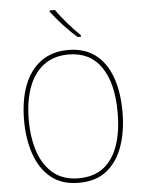

<svg xmlns="http://www.w3.org/2000/svg" viewBox="-62 -1000 790 1059"><g transform="rotate(-5 332.5 -470.5)"><path d="M605 -358Q605 -255 576.5 -171.5Q548 -88 488 -39Q428 10 332 10Q237 10 177 -39.5Q117 -89 88.5 -172.5Q60 -256 60 -359Q60 -471 92 -553.5Q124 -636 185.5 -680.5Q247 -725 336 -725Q425 -725 485 -680Q545 -635 575 -552.5Q605 -470 605 -358ZM86 -359Q86 -256 113.5 -178.5Q141 -101 195.5 -58Q250 -15 333 -15Q417 -15 471 -57Q525 -99 551.5 -176Q578 -253 578 -358Q578 -521 516 -610.5Q454 -700 336 -700Q252 -700 196.5 -657Q141 -614 113.5 -537.5Q86 -461 86 -359ZM283 -951Q307 -915 344 -873Q381 -831 413 -800V-792H394Q358 -823 318.5 -866Q279 -909 253 -944V-951Z"/></g></svg>

Font: Noto Sans Lao UI SemCond Thin
Style: Regular
Weight: 100
Width: 4
Designer: Monotype Design Team
Foundry: Monotype Imaging Inc.
Version: Version 2.000; ttfautohint (v1.8.4.7-5d5b)